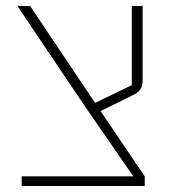

<svg xmlns="http://www.w3.org/2000/svg" viewBox="-20 -618 578 638"><path d="M52 -32H423L264 -262L38 -598H80L296 -276L418 -335V-598H454V-351Q454 -333 446.5 -321.5Q439 -310 422 -302L314 -249L461 -32V0H52Z"/></svg>

Font: IBM Plex Sans Hebrew ExtLt
Style: Regular
Weight: 200
Designer: Mike Abbink, Paul van der Laan, Pieter van Rosmalen, Yanek Iontef
Foundry: Bold Monday
Version: Version 1.3